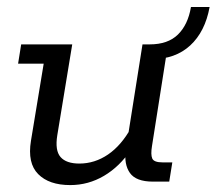

<svg xmlns="http://www.w3.org/2000/svg" viewBox="-20 -525 626 555"><path d="M183 10Q121.8 10 90.4 -21.7Q58.9 -53.4 69.5 -118.1L106.3 -341H32.3L41.2 -396.7H188.8L145.6 -134Q138.5 -90 155 -71.1Q171.5 -52.2 209.4 -52.2Q253.8 -52.2 292.3 -78.4Q330.7 -104.6 359.2 -155.9L348.4 -122L391.9 -396.7H465.6L419.3 -102.5Q415.3 -78.2 420.1 -66.9Q424.9 -55.6 450 -55.6H478.1L469.2 0H422Q373.2 0 355.5 -25.1Q337.8 -50.2 343.8 -92.1L346.2 -109.3L359 -92.7Q325.8 -43.3 280.6 -16.7Q235.4 10 183 10ZM393.4 -354 399.4 -396.7H412.7Q465.3 -396.7 494.4 -425.2Q523.4 -453.7 532 -504.7H585.9Q572.9 -433.3 529.8 -393.6Q486.7 -354 418.9 -354Z"/></svg>

Font: Rokkitt SemiBold
Style: Italic
Weight: 600
Italic angle: -9°
Designer: Vernon Adams
Foundry: Vernon Adams
Version: Version 3.103